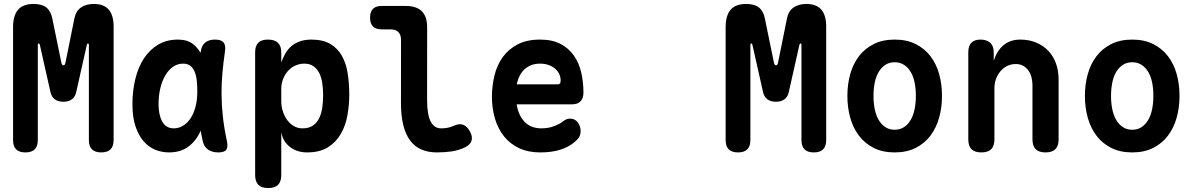

<svg xmlns="http://www.w3.org/2000/svg" viewBox="-20 -760 6040 970"><path d="M554 -52.5Q554 -21.1 538.5 -5.6Q522.9 10 491.5 10Q460.1 10 444.5 -5.6Q429 -21.1 429 -52.5V-534Q429 -540.2 424.7 -540.2Q420.4 -540.2 418.8 -534L365.7 -297.7Q360.7 -271.7 343.9 -258.8Q327 -246 300 -246Q273 -246 256.1 -258.8Q239.3 -271.7 234.3 -297.7L181.2 -534Q179.6 -540.5 175.3 -540.3Q171 -540.2 171 -534V-52.5Q171 -21.1 155.5 -5.6Q139.9 10 108.5 10Q77.1 10 61.5 -5.6Q46 -21.1 46 -52.5V-622.1Q46 -681.2 71 -710.6Q96.1 -740 149.8 -740Q192 -740 214.5 -721.9Q237 -703.9 244.3 -666.1L289.7 -445Q292.3 -430.3 300.4 -430Q308.4 -429.6 311 -445L355.7 -666.1Q363 -703.9 388.6 -721.9Q414.3 -740 454.4 -740Q504.6 -740 529.3 -711.3Q554 -682.6 554 -626.3Z M833.6 10Q797.6 10 764.3 -3.4Q731.1 -16.8 705.6 -46.1Q680.2 -75.3 664.6 -121.6Q649 -167.8 649 -233.8Q649 -301.4 663.7 -361.2Q678.4 -420.9 707.2 -465Q736.1 -509.1 779.2 -534.6Q822.4 -560 879 -560Q926.3 -560 955.4 -537.3Q984.5 -514.5 1000.8 -477.7Q1017.1 -440.9 1022.5 -394.3Q1028 -347.7 1028 -301Q1028 -234.1 1017.4 -177.2Q1006.8 -120.4 983.4 -78.6Q960 -36.8 923.2 -13.4Q886.4 10 833.6 10ZM858.7 -111.5Q881.3 -111.5 902.5 -123.5Q923.8 -135.4 940.3 -158.8Q956.9 -182.1 966.8 -217.1Q976.8 -252.1 976.8 -298.9Q976.8 -326.4 974.2 -351.7Q971.7 -377.1 964 -396.2Q956.4 -415.3 942.4 -426.9Q928.4 -438.5 905.2 -438.5Q876.3 -438.5 853.5 -422.1Q830.7 -405.8 814.6 -378.1Q798.4 -350.4 789.7 -313.2Q781 -276 781 -233.9Q781 -179 800 -145.3Q819 -111.5 858.7 -111.5ZM994.4 -500.6Q999.1 -531.2 1017.3 -545.6Q1035.6 -560 1066.4 -560Q1097.4 -560 1109.4 -545.6Q1121.3 -531.3 1116.6 -500.6Q1108.7 -445.8 1103.7 -392.1Q1098.7 -338.5 1099.2 -283.5Q1099.6 -228.5 1106 -170.5Q1112.4 -112.5 1126.3 -48Q1132.7 -17.6 1123.3 -3.8Q1113.9 10 1083.2 10Q1051.8 10 1031.1 -4.2Q1010.5 -18.3 1004.1 -48Q989.9 -112.5 983.6 -170.5Q977.4 -228.5 977.1 -283.5Q976.8 -338.5 981.8 -392.1Q986.8 -445.8 994.4 -500.6Z M1333.6 -560Q1367.1 -560 1384.1 -543.9Q1401 -527.9 1401 -495.1V-443.7Q1409.3 -468 1421.4 -489.4Q1433.5 -510.8 1451.5 -526.3Q1469.5 -541.9 1494.6 -550.9Q1519.7 -560 1553.6 -560Q1611.1 -560 1648.4 -538.1Q1685.7 -516.2 1707.1 -478.4Q1728.4 -440.6 1736.5 -389.8Q1744.5 -338.9 1744.5 -281.4Q1744.5 -230.9 1735.5 -179Q1726.4 -127.1 1702.7 -85Q1678.9 -42.9 1637.5 -16.4Q1596.1 10 1531 10Q1480.9 10 1445.1 -17.4Q1409.3 -44.8 1401 -91.9V124Q1401 157.5 1384.8 173.7Q1368.5 190 1335 190Q1301.5 190 1285.2 173.7Q1269 157.5 1269 124V-495.1Q1269 -527.9 1284.5 -543.9Q1300.1 -560 1333.6 -560ZM1517.3 -438.5Q1493.8 -438.5 1472.3 -428.9Q1450.8 -419.3 1435.3 -402.1Q1419.8 -385 1410.4 -361.4Q1401 -337.9 1401 -309.7V-248.7Q1401 -223.3 1408.6 -198.8Q1416.2 -174.2 1430.1 -154.7Q1444 -135.2 1464.1 -123.4Q1484.1 -111.5 1508.3 -111.5Q1542.2 -111.5 1562.6 -126.7Q1583.1 -141.9 1594.1 -166.5Q1605.2 -191.1 1608.8 -221.3Q1612.5 -251.4 1612.5 -280.3Q1612.5 -309.5 1608.5 -337.7Q1604.6 -366 1594.2 -388.4Q1583.8 -410.8 1564.9 -424.6Q1546.1 -438.5 1517.3 -438.5Z M2137.7 -256.2Q2137.7 -180.7 2155.7 -146.1Q2173.7 -111.5 2208.7 -111.5Q2224.5 -111.5 2240 -114.2Q2255.5 -116.8 2272.2 -124.3Q2300.6 -137.4 2320.3 -129.5Q2340 -121.5 2353.1 -97.6Q2368.6 -70.6 2362.4 -49.9Q2356.1 -29.2 2332.2 -17.1Q2298.7 -0.4 2262.7 4.8Q2226.6 10 2186.7 10Q2143 10 2109.3 -4.4Q2075.6 -18.8 2052.5 -49.5Q2029.4 -80.2 2017.5 -127.5Q2005.7 -174.8 2005.7 -239.9L2006 -557.6Q2006 -584.6 1992.5 -598.1Q1979 -611.6 1952 -611.6H1908.8Q1879 -611.6 1864.3 -626.3Q1849.6 -641 1849.6 -670.8Q1849.6 -700.6 1864.3 -715.3Q1879 -730 1908.8 -730H2030Q2084.3 -730 2111.2 -703.1Q2138 -676.3 2138 -622Z M2860.4 -160.7Q2885 -160.7 2899.3 -141.3Q2913.5 -121.8 2913.5 -97.1Q2913.5 -83.2 2908 -71.2Q2902.4 -59.2 2884.8 -43.7Q2869.5 -30.8 2851.5 -20.8Q2833.5 -10.9 2811.6 -3.9Q2789.7 3 2764.4 6.5Q2739.1 10 2709.2 10Q2648.4 10 2602.9 -11.3Q2557.4 -32.5 2526.9 -70.4Q2496.5 -108.3 2480.9 -159.8Q2465.3 -211.2 2465.3 -270.6Q2465.3 -326.2 2478.1 -378.7Q2491 -431.2 2519.9 -471.4Q2548.8 -511.6 2595.2 -535.8Q2641.7 -560 2708.5 -560Q2769.9 -560 2811.7 -538.1Q2853.4 -516.2 2879.3 -479.2Q2905.2 -442.2 2916.4 -393.7Q2927.6 -345.3 2927.6 -292.6Q2927.6 -264.1 2913.2 -248.5Q2898.8 -233 2870.8 -233H2590.2Q2595.6 -200 2607.6 -176.9Q2619.5 -153.7 2636 -139.1Q2652.5 -124.5 2672.7 -118Q2692.9 -111.5 2715.1 -111.5Q2751 -111.5 2780.3 -123.1Q2809.6 -134.6 2823.2 -145.9Q2832.6 -153.6 2841.4 -157.2Q2850.3 -160.7 2860.4 -160.7ZM2799.2 -334Q2804.9 -334 2808.6 -337.9Q2812.4 -341.8 2812.4 -353.7Q2812.4 -369.8 2805.8 -384.8Q2799.2 -399.9 2785.8 -411.8Q2772.4 -423.8 2753 -431.1Q2733.7 -438.5 2708.5 -438.5Q2683.8 -438.5 2664.2 -431Q2644.6 -423.5 2629.9 -409.8Q2615.2 -396.1 2605.4 -377Q2595.6 -357.9 2590.9 -334Z M4154 -52.5Q4154 -21.1 4138.5 -5.6Q4122.9 10 4091.5 10Q4060.1 10 4044.5 -5.6Q4029 -21.1 4029 -52.5V-534Q4029 -540.2 4024.7 -540.2Q4020.4 -540.2 4018.8 -534L3965.7 -297.7Q3960.7 -271.7 3943.9 -258.8Q3927 -246 3900 -246Q3873 -246 3856.1 -258.8Q3839.3 -271.7 3834.3 -297.7L3781.2 -534Q3779.6 -540.5 3775.3 -540.3Q3771 -540.2 3771 -534V-52.5Q3771 -21.1 3755.5 -5.6Q3739.9 10 3708.5 10Q3677.1 10 3661.5 -5.6Q3646 -21.1 3646 -52.5V-622.1Q3646 -681.2 3671 -710.6Q3696.1 -740 3749.8 -740Q3792 -740 3814.5 -721.9Q3837 -703.9 3844.3 -666.1L3889.7 -445Q3892.3 -430.3 3900.4 -430Q3908.4 -429.6 3911 -445L3955.7 -666.1Q3963 -703.9 3988.6 -721.9Q4014.3 -740 4054.4 -740Q4104.6 -740 4129.3 -711.3Q4154 -682.6 4154 -626.3Z M4500 10Q4439.2 10 4394.4 -12.6Q4349.6 -35.1 4319.8 -74.2Q4290.1 -113.2 4275.5 -165Q4261 -216.8 4261 -275.3Q4261 -333.8 4275.4 -385.4Q4289.8 -437.1 4319.5 -476Q4349.3 -514.9 4394.2 -537.4Q4439.2 -560 4500 -560Q4561.1 -560 4606.1 -537.4Q4651 -514.9 4680.6 -476.3Q4710.2 -437.8 4724.6 -386.1Q4739 -334.5 4739 -275.3Q4739 -216.8 4724.5 -165Q4709.9 -113.2 4680.3 -74.2Q4650.7 -35.1 4605.8 -12.6Q4560.8 10 4500 10ZM4500 -104.5Q4527.3 -104.5 4547.5 -118Q4567.8 -131.4 4581.1 -154.5Q4594.5 -177.5 4600.7 -208.8Q4607 -240 4607 -275.3Q4607 -311.3 4600.9 -342.2Q4594.8 -373.2 4581.4 -395.9Q4568.1 -418.6 4547.8 -432Q4527.6 -445.5 4500 -445.5Q4472.4 -445.5 4452.2 -432Q4431.9 -418.6 4418.6 -395.5Q4405.2 -372.5 4399.1 -341.4Q4393 -310.3 4393 -275Q4393 -239.7 4399.3 -208.6Q4405.5 -177.5 4418.9 -154.5Q4432.2 -131.4 4452.5 -118Q4472.7 -104.5 4500 -104.5Z M5003.9 -56Q5003.9 -22.5 4987.7 -6.3Q4971.4 10 4937.9 10Q4904.4 10 4888.1 -6.3Q4871.9 -22.5 4871.9 -56V-495.4Q4871.9 -528.2 4887.4 -544.1Q4903 -560 4933.7 -560Q4964.4 -560 4982.4 -544.1Q5000.4 -528.2 5000.4 -495.4V-451.8Q5015.8 -503.3 5049.8 -531.6Q5083.8 -560 5133.9 -560Q5179.5 -560 5215.5 -544.7Q5251.4 -529.5 5276.6 -502.7Q5301.8 -476 5315 -439.2Q5328.1 -402.5 5328.1 -359.5V-56Q5328.1 -22.5 5311.9 -6.3Q5295.6 10 5262.1 10Q5228.6 10 5212.3 -6.3Q5196.1 -22.5 5196.1 -56V-330.7Q5196.1 -350.4 5191.2 -369.3Q5186.3 -388.3 5175.9 -403.1Q5165.6 -418 5149.8 -427.2Q5134 -436.5 5111.2 -436.5Q5087 -436.5 5067 -426.1Q5046.9 -415.7 5033 -398.5Q5019.1 -381.3 5011.5 -359.6Q5003.9 -337.9 5003.9 -315.3Z M5700 10Q5639.2 10 5594.4 -12.6Q5549.6 -35.1 5519.8 -74.2Q5490.1 -113.2 5475.5 -165Q5461 -216.8 5461 -275.3Q5461 -333.8 5475.4 -385.4Q5489.8 -437.1 5519.5 -476Q5549.3 -514.9 5594.2 -537.4Q5639.2 -560 5700 -560Q5761.1 -560 5806.1 -537.4Q5851 -514.9 5880.6 -476.3Q5910.2 -437.8 5924.6 -386.1Q5939 -334.5 5939 -275.3Q5939 -216.8 5924.5 -165Q5909.9 -113.2 5880.3 -74.2Q5850.7 -35.1 5805.8 -12.6Q5760.8 10 5700 10ZM5700 -104.5Q5727.3 -104.5 5747.5 -118Q5767.8 -131.4 5781.1 -154.5Q5794.5 -177.5 5800.7 -208.8Q5807 -240 5807 -275.3Q5807 -311.3 5800.9 -342.2Q5794.8 -373.2 5781.4 -395.9Q5768.1 -418.6 5747.8 -432Q5727.6 -445.5 5700 -445.5Q5672.4 -445.5 5652.2 -432Q5631.9 -418.6 5618.6 -395.5Q5605.2 -372.5 5599.1 -341.4Q5593 -310.3 5593 -275Q5593 -239.7 5599.3 -208.6Q5605.5 -177.5 5618.9 -154.5Q5632.2 -131.4 5652.5 -118Q5672.7 -104.5 5700 -104.5Z"/></svg>

Font: Maple Mono
Style: Regular
Weight: 400
Monospace: yes
Designer: subframe7536
Version: Version 7.300